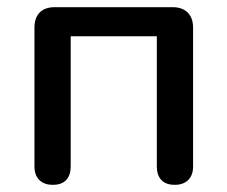

<svg xmlns="http://www.w3.org/2000/svg" viewBox="-20 -508 633 535"><path d="M127 7Q103 7 89.5 -6.5Q76 -20 76 -44V-431Q76 -458 90.5 -473Q105 -488 133 -488H461Q488 -488 503 -473Q518 -458 518 -431V-44Q518 -20 504.5 -6.5Q491 7 467 7Q442 7 429.5 -6.5Q417 -20 417 -44V-407H177V-44Q177 -20 164.5 -6.5Q152 7 127 7Z"/></svg>

Font: Nunito SemiBold
Style: Regular
Weight: 600
Designer: Vernon Adams
Foundry: Vernon Adams
Version: Version 3.602